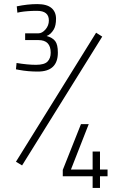

<svg xmlns="http://www.w3.org/2000/svg" viewBox="-20 -819 583 939"><path d="M58 -28 450 -659 480 -640 88 -10ZM62 -788Q115 -799 162 -799Q209 -799 231.5 -780Q254 -761 254 -727.5Q254 -694 243 -675Q228 -650 208 -643Q237 -635 250 -618Q263 -601 263 -562Q263 -469 165 -469Q117 -469 74 -477L58 -480L61 -511Q115 -502 156 -502Q197 -502 212.5 -518Q228 -534 228 -561Q228 -623 168 -623H103V-656H168Q186 -656 202.5 -675Q219 -694 219 -719Q219 -766 161 -766Q115 -766 79 -760L65 -757ZM433 100V43H287V12L376 -212H414L327 10H433V-78H469V10H506V43H469V100Z"/></svg>

Font: Titillium Web
Style: Thin
Weight: 200
Version: Version 1.001;PS 57.000;hotconv 1.0.70;makeotf.lib2.5.55311